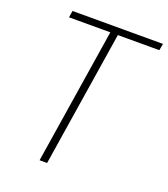

<svg xmlns="http://www.w3.org/2000/svg" viewBox="-130 -793 778 887"><g transform="rotate(20 259.5 -350.0)"><path d="M513 -667H309L204 0H167L272 -667H69L74 -700H519Z"/></g></svg>

Font: Georama ExtraCondensed Thin ExtraLight
Style: Italic
Weight: 250
Italic angle: -9°
Version: Version 1.001